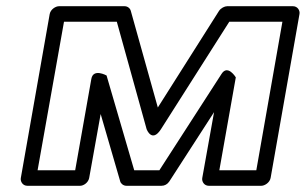

<svg xmlns="http://www.w3.org/2000/svg" viewBox="-20 -573 984 618"><path d="M498 -157 718 -503H889L805 -25H686L739 -324C739 -324 713 -367 693 -335L493 -25H412L323 -330C323 -330 280 -354 274 -319L222 -25H101L186 -503H356L452 -157C452 -157 469 -112 498 -157ZM488 -227 401 -538C399 -546 391 -553 381 -553H170C159 -553 143 -543 140 -528L47 0C45 11 53 25 68 25H238C249 25 264 15 267 0L304 -206L367 11C369 18 377 25 387 25H500C510 25 519 20 525 11L669 -212L631 0C629 11 637 25 652 25H821C832 25 848 15 851 0L944 -528C946 -539 938 -553 923 -553H711C703 -553 691 -547 685 -538Z"/></svg>

Font: Asimov
Style: XWidOuIt
Weight: 500
Designer: Google
Version: Version 2.000980; 2014